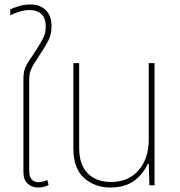

<svg xmlns="http://www.w3.org/2000/svg" viewBox="-20 -831 806 861"><path d="M151 10Q125 10 105 -6.5Q85 -23 85 -60V-477Q85 -504 91.5 -522.5Q98 -541 111 -560Q124 -579 142 -606Q162 -638 173.5 -660Q185 -682 185 -711Q185 -751 165 -768.5Q145 -786 114 -786Q90 -786 65 -778Q40 -770 26 -762V-789Q38 -795 63.5 -803Q89 -811 116 -811Q159 -811 185 -786Q211 -761 211 -713Q211 -677 197 -649.5Q183 -622 162 -591Q144 -564 133 -546Q122 -528 116.5 -512Q111 -496 111 -473V-65Q111 -38 122.5 -26Q134 -14 153 -14Q163 -14 174 -17Q185 -20 192 -24L198 -1Q176 10 151 10Z M474 10Q405 10 357 -33Q309 -76 309 -165V-548H335V-168Q335 -93 373 -54Q411 -15 478 -15Q555 -15 601 -67Q647 -119 647 -206V-548H673V0H650L647 -97H643Q620 -47 579 -18.5Q538 10 474 10Z"/></svg>

Font: Noto Sans Thai SemCond Thin
Style: Regular
Weight: 100
Width: 4
Designer: Monotype Design Team
Foundry: Monotype Imaging Inc.
Version: Version 2.002; ttfautohint (v1.8.4.7-5d5b)